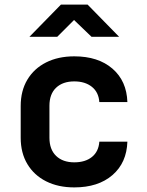

<svg xmlns="http://www.w3.org/2000/svg" viewBox="-20 -805 640 835"><path d="M303 10Q233 10 180.5 -16.5Q128 -43 99 -91.5Q70 -140 70 -206V-344Q70 -410 99 -458.5Q128 -507 180.5 -533.5Q233 -560 303 -560Q407 -560 469 -506.5Q531 -453 534 -361H412Q409 -404 379.5 -427.5Q350 -451 303 -451Q253 -451 224 -423.5Q195 -396 195 -345V-206Q195 -155 224 -127Q253 -99 303 -99Q351 -99 380 -122.5Q409 -146 412 -189H534Q531 -97 469 -43.5Q407 10 303 10ZM108 -645 245 -785H361L498 -645H378L302 -718L229 -645Z"/></svg>

Font: Tiny
Style: Bold
Weight: 700
Monospace: yes
Designer: Philipp Nurullin, Konstantin Bulenkov
Foundry: JetBrains
Version: Version 2.251; ttfautohint (v1.8.4.7-5d5b)